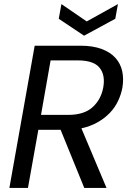

<svg xmlns="http://www.w3.org/2000/svg" viewBox="-20 -921 648 941"><path d="M486 -492Q497 -553 468 -589Q439 -625 361 -625H228L181 -358H315Q392 -358 433.5 -395.5Q475 -433 486 -492ZM374 -697Q435 -697 478 -681Q521 -665 546 -637Q571 -609 579 -572Q587 -535 580 -492Q574 -459 559 -427Q544 -395 519 -368.5Q494 -342 459 -322Q424 -302 379 -292L502 0H393L277 -285H168L117 0H26L150 -697ZM558 -901 545 -829 392 -746 268 -829 281 -901 405 -816Z"/></svg>

Font: SVN-Poppins
Style: Italic
Weight: 400
Italic angle: -10°
Designer: Ninad Kale (Devanagari), Jonny Pinhorn (Latin)
Foundry: Indian Type Foundry
Version: Version 3.002 2017; ttfautohint (v1.8.3)